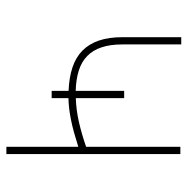

<svg xmlns="http://www.w3.org/2000/svg" viewBox="-13 -575 588 602"><g transform="rotate(90 281.0 -274.0)"><path d="M96.6 -363.6V-548.3H119.3V-363.6Q119.3 -325.6 128.4 -298.5Q137.4 -271.3 155.5 -253.6Q173.7 -235.8 201 -227.1Q228.3 -218.4 264.9 -217.3V-369.3H287.6V-217.7Q324.2 -218.8 361.9 -227.3Q399.5 -235.8 440.3 -250V-545.5H463.1V0H440.3V-225.5Q415.8 -217.7 395.1 -212Q374.3 -206.3 355.8 -202.6Q337.4 -198.9 320.7 -196.9Q304 -195 287.6 -194.6V-142H264.9V-195Q223 -196.7 191.4 -207.2Q159.8 -217.7 138.8 -238.3Q117.9 -258.9 107.2 -290Q96.6 -321 96.6 -363.6Z"/></g></svg>

Font: Inter P Thin
Style: Regular
Weight: 100
Designer: Rasmus Andersson
Foundry: rsms
Version: Version 3.018;git-588b23468